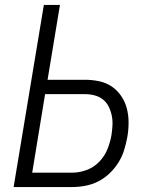

<svg xmlns="http://www.w3.org/2000/svg" viewBox="-20 -755 640 775"><path d="M35 0 157 -735H222L172 -433H323Q352 -433 380.5 -427Q409 -421 431.5 -405.5Q454 -390 469.5 -367Q485 -344 492 -317Q499 -290 499 -260.5Q499 -231 494 -202Q489 -175 481 -149Q473 -123 458 -99Q443 -75 422 -55Q401 -35 376 -22.5Q351 -10 324 -5Q297 0 271 0ZM271 -58Q300 -58 329 -68.5Q358 -79 380 -101.5Q402 -124 413.5 -152.5Q425 -181 430 -210Q433 -230 434 -250Q435 -270 431 -289Q427 -308 418.5 -325Q410 -342 395.5 -353.5Q381 -365 362 -370Q343 -375 323 -375H162L110 -58Z"/></svg>

Font: Iosevka Curly Light Extended
Style: Italic
Weight: 300
Width: 7
Italic angle: -9°
Monospace: yes
Designer: Belleve Invis
Foundry: Belleve Invis
Version: Version 11.1.0; ttfautohint (v1.8.3)